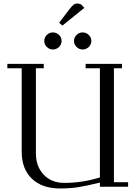

<svg xmlns="http://www.w3.org/2000/svg" viewBox="-20 -1067 771 1097"><path d="M22 -676.8V-702.1H230V-676.8H185.1V-189.9Q185.1 -116.2 229.5 -69.1Q273.9 -22 348.1 -22Q450.2 -22 550.8 -53.2V-676.8H469.2V-702.1H676.8V-676.8H630.9V-25.9H711.9V0H550.8V-23.9Q480 -6.3 431.4 1.7Q382.8 9.8 323.2 9.8Q220.2 9.8 162.1 -46.1Q104 -102.1 104 -199.2V-676.8ZM247.6 -798.6Q232.9 -813 232.9 -833Q232.9 -853 247.6 -867.4Q262.2 -881.8 282.2 -881.8Q302.2 -881.8 317.1 -867.4Q332 -853 332 -833Q332 -813 317.1 -798.6Q302.2 -784.2 282.2 -784.2Q262.2 -784.2 247.6 -798.6ZM317.9 -937 376 -1013.2Q392.1 -1033.7 400.6 -1040.3Q409.2 -1046.9 422.9 -1046.9Q428.2 -1046.9 433.8 -1045.2Q439.5 -1043.5 442.4 -1042L444.8 -1040L461.9 -1022L336.9 -920.9ZM417.5 -798.6Q402.8 -813 402.8 -833Q402.8 -853 417.5 -867.4Q432.1 -881.8 452.1 -881.8Q472.2 -881.8 487.1 -867.4Q502 -853 502 -833Q502 -813 487.1 -798.6Q472.2 -784.2 452.1 -784.2Q432.1 -784.2 417.5 -798.6Z"/></svg>

Font: Dehuti
Style: Book
Weight: 400
Version: Version 1.2